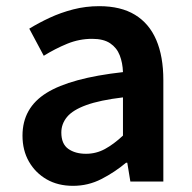

<svg xmlns="http://www.w3.org/2000/svg" viewBox="-20 -589 623 623"><path d="M217 14Q168 14 131.5 -7Q95 -28 74 -64.5Q53 -101 53 -149Q53 -239 131 -287.5Q209 -336 379 -355Q378 -385 368.5 -409.5Q359 -434 337.5 -448.5Q316 -463 279 -463Q237 -463 198 -447Q159 -431 122 -408L75 -496Q106 -515 141.5 -531.5Q177 -548 217.5 -558.5Q258 -569 302 -569Q372 -569 418 -541Q464 -513 487 -459.5Q510 -406 510 -329V0H403L393 -61H389Q352 -30 309 -8Q266 14 217 14ZM259 -90Q292 -90 320.5 -105.5Q349 -121 379 -149V-273Q304 -264 260 -248Q216 -232 197.5 -209.5Q179 -187 179 -159Q179 -122 201.5 -106Q224 -90 259 -90Z"/></svg>

Font: Noto Sans JP SemiBold
Style: Regular
Weight: 600
Designer: Ryoko NISHIZUKA  (kana, bopomofo & ideographs); Paul D. Hunt (Latin, Greek & Cyrillic); Sandoll Communications , Soo-you
Foundry: Adobe
Version: Version 2.004-H2;hotconv 1.0.118;makeotfexe 2.5.65603